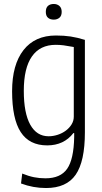

<svg xmlns="http://www.w3.org/2000/svg" viewBox="-20 -728 513 968"><path d="M212 220Q147 220 86 197L92 147Q124 160 151.5 165.5Q179 171 209 171Q285 171 318.5 123Q352 75 354 -37V-57H350Q302 5 218 5Q128 5 84.5 -62Q41 -129 41 -268Q41 -402 98.5 -475.5Q156 -549 262 -549Q303 -549 336 -544Q369 -539 408 -527V-61Q408 86 361.5 153Q315 220 212 220ZM225 -41Q248 -41 271 -48.5Q294 -56 312 -69.5Q330 -83 341 -101Q352 -119 352 -140V-491Q320 -497 300.5 -499.5Q281 -502 261 -502Q182 -502 141 -443.5Q100 -385 100 -270Q100 -158 132.5 -99.5Q165 -41 225 -41ZM251 -629Q233 -629 222 -638.5Q211 -648 211 -668Q211 -689 222 -698.5Q233 -708 251 -708Q268 -708 279.5 -698Q291 -688 291 -668Q291 -648 279.5 -638.5Q268 -629 251 -629Z"/></svg>

Font: Encode Sans Compressed
Style: Light
Weight: 300
Designer: Pablo Impallari, Andres Torresi
Foundry: Pablo Impallari, Andres Torresi
Version: Version 1.000; ttfautohint (v1.00) -l 8 -r 50 -G 200 -x 14 -